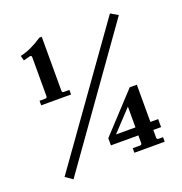

<svg xmlns="http://www.w3.org/2000/svg" viewBox="-116 -713 792 834"><g transform="rotate(-20 279.5 -296.5)"><path d="M88 -549 58 -541 52 -564Q100 -574 155 -611H166V-362Q166 -353 174 -353H200V-332H62V-353H88Q97 -353 97 -362V-542Q97 -546 94.5 -548Q92 -550 88 -549ZM479 -605 513 -585 84 18 51 -5ZM519 -65H483V-30Q483 -21 492 -21H512V0H372V-21H405Q414 -21 414 -30V-65H287V-98L450 -274H483V-102H519ZM324 -102H414V-198Z"/></g></svg>

Font: Unna
Style: Regular
Weight: 400
Designer: Jorge de Buen U.
Foundry: Omnibus-Type
Version: Version 2.006;PS 002.006;hotconv 1.0.70;makeotf.lib2.5.58329